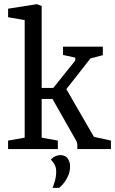

<svg xmlns="http://www.w3.org/2000/svg" viewBox="-20 -719 555 926"><path d="M19 -41 99 -55V-622L19 -636V-677L158 -699L181 -690V-295H237L343 -427V-441L284 -454V-494H476V-453L416 -437L300 -289L433 -59L515 -41V0H353V-18Q353 -32 346 -43L233 -242H181V-55L259 -41V0H19ZM234 187Q239 172 243 159.5Q247 147 249 134.5Q251 122 251 108Q251 89 243.5 75Q236 61 225 51Q236 39 248 34Q260 29 270 29Q296 29 307 46Q318 63 318 81Q318 106 310 125.5Q302 145 291.5 159Q281 173 273 180Q265 187 265 187Z"/></svg>

Font: Faustina VF Beta
Style: Regular
Weight: 400
Designer: Alfonso Garcia
Foundry: Omnibus-Type
Version: Version 1.006